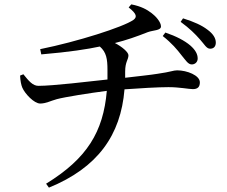

<svg xmlns="http://www.w3.org/2000/svg" viewBox="-20 -800 1040 879"><path d="M858 -505C873 -505 885 -516 885 -532C885 -552 875 -571 851 -592C825 -614 787 -634 737 -651L725 -635C767 -602 791 -573 811 -547C831 -523 841 -505 858 -505ZM942 -577C960 -577 968 -589 968 -605C968 -625 956 -645 930 -664C904 -684 869 -700 818 -716L807 -700C849 -669 873 -645 895 -620C916 -597 925 -577 942 -577ZM164 -575 169 -551C299 -562 381 -575 437 -587C467 -561 472 -530 472 -480V-436C389 -427 222 -407 156 -407C130 -407 112 -429 87 -460L72 -454C73 -430 77 -411 82 -399C94 -371 136 -326 164 -326C190 -326 211 -338 240 -346C277 -356 391 -374 469 -384C453 -196 378 -74 191 41L204 59C427 -32 533 -181 550 -391C618 -396 704 -401 751 -401C803 -401 844 -392 863 -392C885 -392 895 -402 895 -423C895 -455 836 -478 791 -478C773 -478 764 -471 700 -462C670 -457 612 -451 553 -444V-472C553 -518 568 -526 568 -547C568 -561 539 -586 506 -603C558 -616 604 -632 657 -653C682 -662 717 -660 717 -679C717 -699 693 -726 674 -740C653 -756 627 -771 581 -780L569 -766C607 -736 608 -722 591 -709C544 -676 333 -609 164 -575Z"/></svg>

Font: Source Han Serif SC Medium
Style: Regular
Weight: 500
Designer: Ryoko NISHIZUKA 西塚涼子 (kana & ideographs); Frank Grießhammer (Latin, Greek & Cyrillic); Wenlong ZHANG 张文龙 (bopomofo); San
Foundry: Adobe
Version: Version 2.003;hotconv 1.1.1;makeotfexe 2.6.0